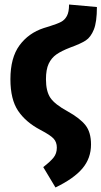

<svg xmlns="http://www.w3.org/2000/svg" viewBox="-20 -606 448 848"><path d="M171 132Q202 108 216.5 90Q231 72 231 46Q231 22 217 6.5Q203 -9 159 -32Q94 -66 60 -116.5Q26 -167 26 -256Q26 -351 66 -405.5Q106 -460 173 -482L199 -490Q234 -501 250 -509.5Q266 -518 275.5 -535.5Q285 -553 285 -586L408 -575Q408 -509 394.5 -475.5Q381 -442 359 -427.5Q337 -413 290 -396Q251 -381 229 -365.5Q207 -350 195 -324.5Q183 -299 183 -256Q183 -203 202.5 -174Q222 -145 279 -114Q333 -84 357.5 -53Q382 -22 382 32Q382 93 344 138Q306 183 225 222Z"/></svg>

Font: Fira Sans Extra Condensed
Style: Bold
Weight: 700
Width: 1
Designer: Carrois Corporate & Edenspiekermann AG
Foundry: Carrois Corporate GbR & Edenspiekermann AG
Version: Version 4.203